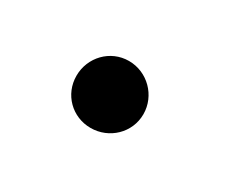

<svg xmlns="http://www.w3.org/2000/svg" viewBox="-38 -164 294 251"><g transform="rotate(30 109.0 -38.5)"><path d="M105 -89C77 -89 55 -66 55 -38C55 -10 77 12 105 12C133 12 156 -10 156 -38C156 -66 133 -89 105 -89Z"/></g></svg>

Font: Mint Spirit
Style: Regular
Weight: 400
Designer: HARENDAL Hirwen
Foundry: Arkandis Digital Foundry.
Version: Version 1.004;FFEdit